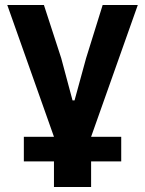

<svg xmlns="http://www.w3.org/2000/svg" viewBox="-20 -545 578 765"><path d="M195 200V98H75V0H195L9 -525H155L224 -313L269 -145H277L323 -313L389 -525H529L343 0H463V98H343V200Z"/></svg>

Font: IBM Plex Sans
Style: Regular
Weight: 400
Designer: Mike Abbink, Paul van der Laan, Pieter van Rosmalen
Foundry: Bold Monday
Version: Version 3.201